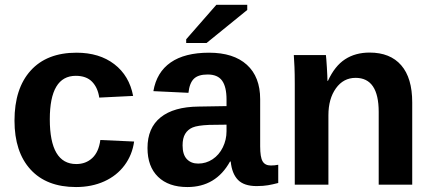

<svg xmlns="http://www.w3.org/2000/svg" viewBox="-20 -753 1763 783"><path d="M290 9.8Q169.9 9.8 104.5 -61.8Q39.1 -133.3 39.1 -261.2Q39.1 -392.1 105 -465.1Q170.9 -538.1 292 -538.1Q385.3 -538.1 446.3 -491.2Q507.3 -444.3 522.9 -361.8L384.8 -355Q378.9 -395.5 355.5 -419.7Q332 -443.8 289.1 -443.8Q183.1 -443.8 183.1 -266.6Q183.1 -84 291 -84Q330.1 -84 356.4 -108.6Q382.8 -133.3 389.2 -182.1L526.9 -175.8Q519.5 -121.6 488 -79.1Q456.5 -36.6 405.3 -13.4Q354 9.8 290 9.8Z M744.1 9.8Q667.5 9.8 624.5 -32Q581.5 -73.7 581.5 -149.4Q581.5 -231.4 635 -274.4Q688.5 -317.4 790 -318.4L903.8 -320.3V-347.2Q903.8 -398.9 885.7 -424.1Q867.7 -449.2 826.7 -449.2Q788.6 -449.2 770.8 -431.9Q752.9 -414.6 748.5 -374.5L605.5 -381.3Q618.7 -458.5 676 -498.3Q733.4 -538.1 832.5 -538.1Q932.6 -538.1 986.8 -488.8Q1041 -439.5 1041 -348.6V-156.2Q1041 -111.8 1051 -95Q1061 -78.1 1084.5 -78.1Q1100.1 -78.1 1114.7 -81.1V-6.8Q1102.5 -3.9 1092.8 -1.5Q1083 1 1073.2 2.4Q1063.5 3.9 1052.5 4.9Q1041.5 5.9 1026.9 5.9Q975.1 5.9 950.4 -19.5Q925.8 -44.9 920.9 -94.2H918Q860.4 9.8 744.1 9.8ZM903.8 -244.6 833.5 -243.7Q785.6 -241.7 765.6 -233.2Q745.6 -224.6 735.1 -207Q724.6 -189.5 724.6 -160.2Q724.6 -122.6 741.9 -104.2Q759.3 -85.9 788.1 -85.9Q820.3 -85.9 846.9 -103.5Q873.5 -121.1 888.7 -152.1Q903.8 -183.1 903.8 -217.8ZM739.3 -577.6V-592.8L862.3 -733.4H988.3V-712.4L822.3 -577.6Z M1524.4 0V-296.4Q1524.4 -435.5 1430.2 -435.5Q1380.4 -435.5 1349.9 -392.8Q1319.3 -350.1 1319.3 -283.2V0H1182.1V-410.2Q1182.1 -452.6 1180.9 -479.7Q1179.7 -506.8 1178.2 -528.3H1309.1Q1310.5 -519 1313 -478.8Q1315.4 -438.5 1315.4 -423.3H1317.4Q1345.2 -483.9 1387.2 -511.2Q1429.2 -538.6 1487.3 -538.6Q1571.3 -538.6 1616.2 -486.8Q1661.1 -435.1 1661.1 -335.4V0Z"/></svg>

Font: Liberation Sans
Style: Bold
Weight: 700
Designer: Steve Matteson
Foundry: Ascender Corporation
Version: Version 2.1.5